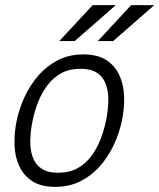

<svg xmlns="http://www.w3.org/2000/svg" viewBox="-20 -720 621 748"><path d="M45 -250Q55 -298 76.5 -344Q98 -390 130.5 -427Q163 -464 206.5 -486Q250 -508 305 -508Q360 -508 394 -486Q428 -464 445 -427Q462 -390 463.5 -344Q465 -298 455 -250Q445 -202 423.5 -156Q402 -110 369.5 -73Q337 -36 293.5 -14Q250 8 195 8Q140 8 106 -14Q72 -36 55 -73Q38 -110 36.5 -156Q35 -202 45 -250ZM107 -250Q99 -211 98 -174.5Q97 -138 107 -109Q117 -80 141 -63.5Q165 -47 207 -47Q249 -47 280 -63.5Q311 -80 333.5 -109Q356 -138 370.5 -174.5Q385 -211 393 -250Q401 -289 402 -325Q403 -361 393 -390Q383 -419 359 -435.5Q335 -452 293 -452Q251 -452 220 -435.5Q189 -419 166.5 -390Q144 -361 129.5 -325Q115 -289 107 -250ZM431 -700 271 -560H211L341 -700ZM581 -700 421 -560H361L491 -700Z"/></svg>

Font: Epunda Sans Light
Style: Italic
Weight: 300
Italic angle: -12.0243°
Designer: Simon Atzbach
Foundry: typofactur
Version: Version 2.204